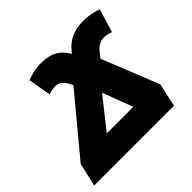

<svg xmlns="http://www.w3.org/2000/svg" viewBox="-185 -695 844 844"><g transform="rotate(-45 236.5 -273.0)"><path d="M-47 0H449L473 -109L367 -374L377 -388C397 -416 418 -430 441 -430C460 -430 474 -426 485 -421L518 -530C502 -537 471 -546 429 -546C374 -546 331 -527 300 -487L293 -478L288 -486C265 -523 231 -546 170 -546C126 -546 96 -535 79 -528L98 -421C110 -426 122 -430 141 -430C167 -430 183 -412 194 -389L200 -376L-22 -109ZM154 -123 266 -264 319 -123Z"/></g></svg>

Font: Noto Sans UI Black
Style: Italic
Weight: 900
Italic angle: -372°
Designer: Monotype Design Team
Foundry: Monotype Imaging Inc.
Version: Version 1.901